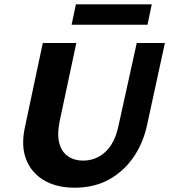

<svg xmlns="http://www.w3.org/2000/svg" viewBox="-20 -858 787 893"><path d="M327 15Q243 15 184.5 -19.5Q126 -54 101.5 -117Q77 -180 96 -267L179 -658H335L257 -292Q245 -232 256 -191.5Q267 -151 296.5 -131Q326 -111 366 -111Q426 -111 469.5 -151Q513 -191 530 -268L616 -658H747L663 -272Q644 -188 598.5 -123.5Q553 -59 485 -22Q417 15 327 15ZM313 -743 333 -838H686L666 -743Z"/></svg>

Font: Ysabeau Office ExtraBold
Style: Italic
Weight: 800
Italic angle: -12°
Designer: Christian Thalmann (Catharsis Fonts)
Version: Version 2.001;gftools[0.9.30]; featfreeze: tnum,lnum,ss02